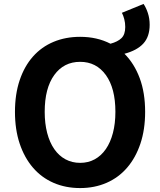

<svg xmlns="http://www.w3.org/2000/svg" viewBox="-20 -941 810 975"><path d="M387 -114Q428 -114 461 -132Q494 -150 517.5 -184Q541 -218 553.5 -266Q566 -314 566 -373Q566 -493 517.5 -560Q469 -627 387 -627Q304 -627 255.5 -560Q207 -493 207 -373Q207 -314 219.5 -266Q232 -218 255.5 -184Q279 -150 312.5 -132Q346 -114 387 -114ZM709 -921Q722 -902 731 -874.5Q740 -847 740 -815Q740 -755 708 -720Q676 -685 612 -668Q662 -618 689.5 -544Q717 -470 717 -373Q717 -283 693 -211.5Q669 -140 625.5 -89.5Q582 -39 521 -12.5Q460 14 387 14Q313 14 252 -12.5Q191 -39 147.5 -89.5Q104 -140 80 -211.5Q56 -283 56 -373Q56 -463 80 -534Q104 -605 147.5 -654Q191 -703 252 -728.5Q313 -754 387 -754Q473 -754 541 -719Q578 -729 597 -747.5Q616 -766 616 -804Q616 -825 611 -844Q606 -863 599 -876Z"/></svg>

Font: SpoqaHanSans-Bold
Style: Regular
Weight: 700
Designer: [Spoqa Han Sans] Dong-huui Kim \uAE40 \uB3D9 \uD718   [Noto Sans] Ryoko NISHIZUKA \u897F \u585A \u6DBC \u5B50  (kana & i
Foundry: Spoqa (http://www.spoqa-han-sans.com)
Version: Version 2.000